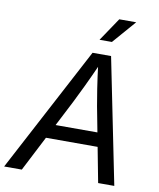

<svg xmlns="http://www.w3.org/2000/svg" viewBox="-120 -1020 909 1097"><g transform="rotate(10 335.0 -471.0)"><path d="M-20 0 364.7 -727.5H472.2L619.1 0H525.4L442.9 -431.6Q436.5 -466.3 426.8 -528.8Q417 -591.3 405.8 -684.1H423.3Q383.8 -595.7 354.2 -533.7Q324.7 -471.7 304.2 -431.6L82.5 0ZM146.5 -203.1 159.7 -284.2H533.2L520 -203.1ZM391.1 -807.6 481.9 -942.4H580.1L462.9 -807.6Z"/></g></svg>

Font: Adwaita Sans
Style: Italic
Weight: 400
Italic angle: -9.39999°
Designer: Rasmus Andersson
Foundry: rsms
Version: Version 4.001;git-9221beed3